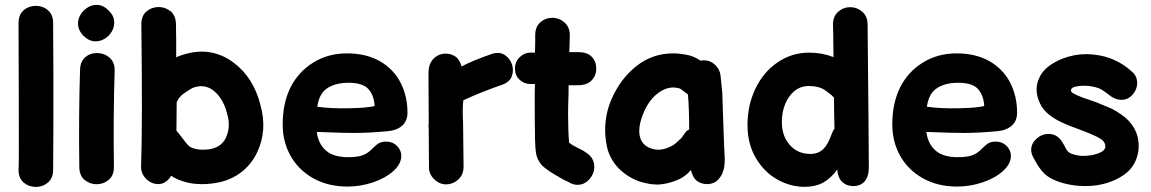

<svg xmlns="http://www.w3.org/2000/svg" viewBox="-20 -746 4658 777"><path d="M195 -57Q195 -91 195.5 -140Q196 -189 196 -244.5Q196 -300 196 -354.5Q196 -409 196 -454Q195 -573 195 -653Q195 -681 181 -697.5Q167 -714 146 -719.5Q125 -725 104 -719.5Q83 -714 69 -697.5Q55 -681 55 -653L56 -347Q57 -59 55 -59Q55 -25 75.5 -7.5Q96 10 123.5 10.5Q151 11 172.5 -6Q194 -23 195 -57Z M301 -68Q302 -34 323.5 -17Q345 0 372.5 -0.5Q400 -1 420.5 -18.5Q441 -36 441 -70Q438 -272 444 -459Q445 -487 431.5 -504Q418 -521 397 -527.5Q376 -534 355 -529.5Q334 -525 319.5 -509Q305 -493 304 -465Q298 -280 301 -68ZM420 -703Q400 -724 377.5 -726Q355 -728 336 -716.5Q317 -705 305.5 -686Q294 -667 296 -644Q298 -621 318 -601Q338 -581 360.5 -579Q383 -577 402.5 -588.5Q422 -600 433 -619.5Q444 -639 442 -661.5Q440 -684 420 -703Z M619 -1Q651 0 673 -35L685 -27Q750 7 835 -3Q901 -10 948 -43Q995 -76 1020 -128Q1063 -218 1034 -321Q1006 -432 926 -492Q880 -527 826 -535Q771 -543 707 -520L693 -514Q693 -536 693 -585Q692 -634 692 -650Q691 -684 669.5 -701Q648 -718 620.5 -717.5Q593 -717 572.5 -699.5Q552 -682 552 -648Q557 -250 551 -73Q550 -45 570 -23.5Q590 -2 619 -1ZM821 -141Q777 -137 751 -151Q744 -154 732 -169L715 -191Q704 -206 694 -217Q695 -265 695 -333L696 -334Q702 -350 720 -365Q752 -387 759 -390Q805 -408 842 -381Q883 -350 899 -286Q915 -233 894 -188Q874 -147 821 -141Z M1387 9Q1439 9 1489.5 -8Q1540 -25 1572 -54Q1604 -83 1604 -115Q1604 -138 1586.5 -155.5Q1569 -173 1543 -173Q1520 -173 1507 -162.5Q1494 -152 1479 -137Q1465 -124 1447 -117.5Q1429 -111 1399 -110Q1333 -108 1300.5 -135.5Q1268 -163 1262 -212L1297 -211Q1360 -208 1415 -208Q1473 -208 1548 -215Q1585 -218 1607 -237Q1629 -256 1629 -290Q1629 -357 1601 -411.5Q1573 -466 1518 -498Q1462 -530 1384 -530Q1308 -530 1248 -493Q1188 -456 1156 -393Q1124 -329 1124 -242Q1124 -173 1155.5 -116Q1187 -59 1247 -25Q1307 9 1387 9ZM1264 -314Q1271 -366 1303 -388Q1335 -410 1386 -411Q1447 -412 1470.5 -386Q1494 -360 1496 -317Q1464 -309 1395 -308Q1323 -306 1264 -314Z M1737 -21Q1759 1 1787 0Q1815 -1 1835.5 -20.5Q1856 -40 1856 -71Q1855 -186 1854 -249Q1851 -308 1855 -340Q1920 -371 2012 -403Q2043 -414 2051.5 -438Q2060 -462 2051.5 -486.5Q2043 -511 2021 -524.5Q1999 -538 1968 -527Q1888 -499 1848 -477Q1840 -506 1822.5 -517.5Q1805 -529 1784 -529Q1755 -529 1734.5 -508.5Q1714 -488 1714 -449Q1714 -359 1715 -248Q1713 -237 1715 -225Q1715 -168 1716 -69Q1716 -41 1737 -21Z M2317 2Q2345 2 2365 -20.5Q2385 -43 2385 -71Q2385 -106 2354 -127Q2341 -137 2323 -145L2315 -149L2306 -154L2298 -158L2288 -165Q2287 -165 2283 -169Q2279 -216 2279 -280Q2279 -319 2280 -340Q2281 -360 2281 -401H2318Q2355 -401 2374 -420.5Q2393 -440 2393 -468Q2393 -497 2375 -516Q2357 -535 2321 -535H2284L2286 -603Q2286 -636 2264.5 -655Q2243 -674 2215 -674Q2188 -674 2167.5 -656.5Q2147 -639 2146 -607V-576L2145 -533H2127Q2102 -533 2083 -514.5Q2064 -496 2064 -468Q2064 -441 2082.5 -423.5Q2101 -406 2126 -406H2145Q2144 -384 2144 -341Q2144 -235 2145 -206V-186Q2146 -144 2150 -122.5Q2154 -101 2171 -79Q2191 -59 2231 -36L2257 -21Q2267 -15 2278 -11Q2297 2 2317 2Z M2642 1Q2681 -1 2720 -17Q2753 -30 2776 -58Q2784 -25 2802.5 -12.5Q2821 0 2844 -1Q2872 -2 2889.5 -22.5Q2907 -43 2911 -72Q2913 -86 2913 -102Q2912 -117 2910 -167L2908 -221Q2905 -327 2903 -371L2896 -440Q2893 -466 2873.5 -484Q2854 -502 2829 -502L2819 -501H2814Q2792 -516 2769 -522Q2734 -530 2704 -530Q2621 -530 2556 -479Q2491 -428 2455 -345Q2429 -286 2429 -219Q2429 -190 2435 -159Q2443 -112 2477 -72Q2512 -33 2564 -13Q2606 1 2642 1ZM2643 -140Q2630 -140 2615 -145Q2567 -162 2567 -216Q2567 -247 2583 -286Q2603 -336 2636.5 -364Q2670 -392 2706 -392Q2715 -392 2731 -388L2740 -382L2754 -371L2764 -364Q2769 -306 2769 -222Q2761 -219 2755 -212L2738 -188L2723 -174Q2713 -164 2705 -159Q2673 -140 2643 -140Z M3235 10Q3283 10 3314.5 -9Q3346 -28 3368 -60Q3371 -26 3388.5 -9.5Q3406 7 3433 7Q3463 7 3479.5 -12.5Q3496 -32 3496 -68Q3496 -158 3491 -649Q3490 -681 3469 -699Q3448 -717 3421 -717Q3393 -717 3372 -698.5Q3351 -680 3351 -647Q3352 -632 3353 -515Q3306 -533 3255 -533Q3184 -533 3126.5 -493.5Q3069 -454 3037 -387Q3005 -320 3005 -241Q3005 -164 3038.5 -107Q3072 -50 3125 -20Q3178 10 3235 10ZM3260 -123Q3208 -123 3176 -159.5Q3144 -196 3144 -252Q3144 -292 3157.5 -325Q3171 -358 3195.5 -378Q3220 -398 3254 -398Q3293 -398 3319 -381Q3334 -370 3344 -362Q3353 -353 3355 -351Q3355 -311 3357 -225Q3352 -220 3345 -202Q3331 -162 3313 -144Q3292 -123 3260 -123Z M3854 9Q3906 9 3956.5 -8Q4007 -25 4039 -54Q4071 -83 4071 -115Q4071 -138 4053.5 -155.5Q4036 -173 4010 -173Q3987 -173 3974 -162.5Q3961 -152 3946 -137Q3932 -124 3914 -117.5Q3896 -111 3866 -110Q3800 -108 3767.5 -135.5Q3735 -163 3729 -212L3764 -211Q3827 -208 3882 -208Q3940 -208 4015 -215Q4052 -218 4074 -237Q4096 -256 4096 -290Q4096 -357 4068 -411.5Q4040 -466 3985 -498Q3929 -530 3851 -530Q3775 -530 3715 -493Q3655 -456 3623 -393Q3591 -329 3591 -242Q3591 -173 3622.5 -116Q3654 -59 3714 -25Q3774 9 3854 9ZM3731 -314Q3738 -366 3770 -388Q3802 -410 3853 -411Q3914 -412 3937.5 -386Q3961 -360 3963 -317Q3931 -309 3862 -308Q3790 -306 3731 -314Z M4371 7Q4395 7 4417 4Q4483 -6 4530.5 -40Q4578 -74 4587 -136Q4588 -143 4588 -156Q4588 -196 4569 -228.5Q4550 -261 4517 -283Q4496 -298 4477 -307Q4457 -315 4441 -322Q4417 -333 4394 -340Q4360 -351 4342 -359Q4327 -366 4321 -370Q4314 -374 4314 -380Q4314 -389 4327 -394Q4345 -399 4370 -399Q4397 -399 4427 -389Q4435 -386 4452 -374L4476 -356Q4497 -342 4518 -342Q4545 -342 4563.5 -363Q4582 -384 4582 -410Q4582 -438 4561 -456Q4495 -516 4407 -525Q4387 -527 4377 -527Q4326 -527 4278 -508Q4205 -478 4185 -429Q4175 -408 4175 -384Q4175 -355 4190 -325Q4212 -279 4285 -247Q4301 -239 4338 -226L4382 -209Q4429 -190 4442 -178Q4453 -167 4453 -155V-151Q4451 -129 4398 -118Q4377 -115 4363 -115Q4344 -115 4318 -123Q4301 -130 4295 -142L4289 -154L4277 -174Q4257 -204 4223 -204Q4196 -204 4174.5 -184.5Q4153 -165 4153 -139Q4153 -125 4162 -108L4171 -92L4178 -80Q4195 -52 4216 -35Q4244 -15 4285.5 -4Q4327 7 4371 7Z"/></svg>

Font: Balsamiq Sans
Style: Bold
Weight: 700
Designer: Michael Angeles
Foundry: Balsamiq SRL
Version: Version 1.020; ttfautohint (v1.8.4.7-5d5b);gftools[0.9.26]